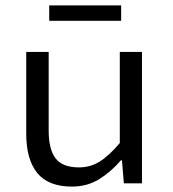

<svg xmlns="http://www.w3.org/2000/svg" viewBox="-20 -678 640 710"><path d="M246 12Q159 12 118 -38Q77 -88 77 -184V-486H160V-195Q160 -126 185.5 -92.5Q211 -59 272 -59Q314 -59 348.5 -80.5Q383 -102 423 -149V-486H505V0H438L431 -85H427Q390 -42 346 -15Q302 12 246 12ZM162 -601V-658H428V-601Z"/></svg>

Font: SauceCodePro NFM
Style: Regular
Weight: 400
Monospace: yes
Designer: Paul D. Hunt, Teo Tuominen
Foundry: Adobe
Version: Version 2.042;hotconv 1.1.0;makeotfexe 2.6.0;Nerd Fonts 3.3.